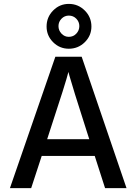

<svg xmlns="http://www.w3.org/2000/svg" viewBox="-20 -965 700 985"><path d="M233 -285 222 -251H438L427 -285Q389 -403 365 -480.5Q341 -558 336 -577L331 -596Q320 -549 233 -285ZM140 0H31L264 -674H399L629 0H519L466 -165H194ZM449 -829Q449 -782 415 -748.5Q381 -715 333 -715Q286 -715 252.5 -748.5Q219 -782 219 -829Q219 -877 252.5 -911Q286 -945 333 -945Q381 -945 415 -911Q449 -877 449 -829ZM333 -776Q356 -776 371.5 -792.5Q387 -809 387 -831Q387 -853 371.5 -869Q356 -885 333 -885Q311 -885 295.5 -869Q280 -853 280 -831Q280 -809 295.5 -792.5Q311 -776 333 -776Z"/></svg>

Font: Hind Vadodara Medium
Style: Regular
Weight: 500
Designer: Hitesh Malaviya
Foundry: Indian Type Foundry
Version: Version 1.001;PS 1.0;hotconv 1.0.86;makeotf.lib2.5.63406; tt